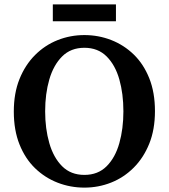

<svg xmlns="http://www.w3.org/2000/svg" viewBox="-20 -840 769 876"><path d="M365 16Q301 16 243 -6.5Q185 -29 140 -72.5Q95 -116 69 -181Q43 -246 43 -331Q43 -415 69 -479.5Q95 -544 140 -589Q185 -634 243 -657Q301 -680 365 -680Q429 -680 487 -657.5Q545 -635 590 -591.5Q635 -548 661 -483Q687 -418 687 -333Q687 -249 661 -184.5Q635 -120 590 -75Q545 -30 487 -7Q429 16 365 16ZM365 -42Q427 -42 466.5 -81.5Q506 -121 524.5 -187Q543 -253 543 -332Q543 -412 524.5 -477.5Q506 -543 466.5 -582.5Q427 -622 365 -622Q303 -622 263.5 -582.5Q224 -543 205 -477.5Q186 -412 186 -332Q186 -253 205 -187Q224 -121 263.5 -81.5Q303 -42 365 -42ZM221 -743V-820H509V-743Z"/></svg>

Font: Source Serif 4 SmText Semibold
Style: Regular
Weight: 600
Designer: Frank Grießhammer
Foundry: Adobe
Version: Version 4.005;hotconv 1.1.0;makeotfexe 2.6.0